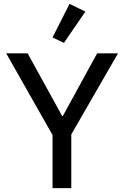

<svg xmlns="http://www.w3.org/2000/svg" viewBox="-20 -974 643 994"><path d="M422 -914 340 -954 252 -780 311 -752ZM349 0V-278L591 -698H483L305 -373H302L123 -698H12L252 -275V0Z"/></svg>

Font: IBM Plex Thai Text
Style: Regular
Weight: 450
Designer: Mike Abbink, Paul van der Laan, Pieter van Rosmalen, Ben Mitchell, Mark Frömberg
Foundry: Bold Monday
Version: Version 1.0